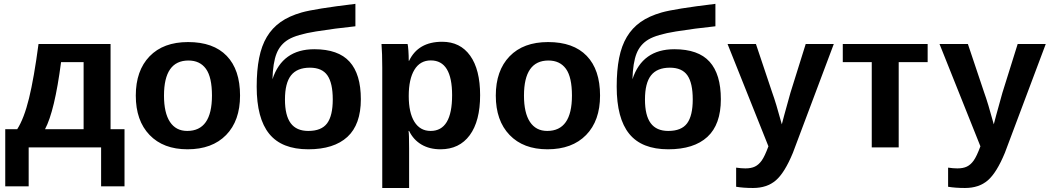

<svg xmlns="http://www.w3.org/2000/svg" viewBox="-20 -753 5369 981"><path d="M407.2 -435.5H292Q259.3 -185.1 210 -92.8H407.2ZM126.5 0V199.2H6.8V-92.8H67.9Q103 -147.5 128.4 -251.2Q153.8 -355 176.8 -528.3H544.9V-92.8H616.2V199.2H496.6V0Z M1206.5 -264.6Q1206.5 -136.2 1135.3 -63.2Q1064 9.8 938 9.8Q814.5 9.8 744.1 -63.5Q673.8 -136.7 673.8 -264.6Q673.8 -392.1 744.1 -465.1Q814.5 -538.1 940.9 -538.1Q1070.3 -538.1 1138.4 -467.5Q1206.5 -397 1206.5 -264.6ZM1063 -264.6Q1063 -358.9 1032.2 -401.4Q1001.5 -443.8 942.9 -443.8Q817.9 -443.8 817.9 -264.6Q817.9 -176.3 848.4 -130.1Q878.9 -84 936.5 -84Q1063 -84 1063 -264.6Z M1680.2 -244.6Q1680.2 -328.6 1652.8 -367.9Q1625.5 -407.2 1563.5 -407.2Q1498 -407.2 1467 -367.9Q1436 -328.6 1436 -244.6Q1436 -163.1 1465.3 -123.5Q1494.6 -84 1555.2 -84Q1622.6 -84 1651.4 -123Q1680.2 -162.1 1680.2 -244.6ZM1585.9 -501.5Q1708.5 -501.5 1766.1 -437.7Q1823.7 -374 1823.7 -246.1Q1823.7 -116.7 1754.9 -53.5Q1686 9.8 1555.2 9.8Q1419.9 9.8 1355.7 -69.1Q1291.5 -147.9 1291.5 -310.5Q1291.5 -393.6 1304 -456.5Q1316.4 -519.5 1343.5 -564.7Q1370.6 -609.9 1413.6 -640.4Q1456.5 -670.9 1521.7 -689.5Q1586.9 -708 1795.9 -733.4V-618.7Q1691.9 -607.9 1594.5 -592.3Q1497.1 -576.7 1454.3 -551.5Q1411.6 -526.4 1393.1 -479.5Q1374.5 -432.6 1372.1 -348.1Q1422.4 -501.5 1585.9 -501.5Z M2433.1 -266.6Q2433.1 -134.3 2380.1 -62.3Q2327.1 9.8 2230.5 9.8Q2174.8 9.8 2133.5 -14.4Q2092.3 -38.6 2070.3 -84H2067.4Q2070.3 -69.3 2070.3 4.9V207.5H1933.1V-406.7Q1933.1 -481.4 1929.2 -528.3H2062.5Q2064.9 -519.5 2066.7 -493.7Q2068.4 -467.8 2068.4 -442.4H2070.3Q2116.7 -539.6 2239.3 -539.6Q2331.5 -539.6 2382.3 -468.5Q2433.1 -397.5 2433.1 -266.6ZM2290 -266.6Q2290 -444.3 2181.2 -444.3Q2126.5 -444.3 2097.4 -396.5Q2068.4 -348.6 2068.4 -262.7Q2068.4 -177.2 2097.4 -130.6Q2126.5 -84 2180.2 -84Q2290 -84 2290 -266.6Z M3045.9 -264.6Q3045.9 -136.2 2974.6 -63.2Q2903.3 9.8 2777.3 9.8Q2653.8 9.8 2583.5 -63.5Q2513.2 -136.7 2513.2 -264.6Q2513.2 -392.1 2583.5 -465.1Q2653.8 -538.1 2780.3 -538.1Q2909.7 -538.1 2977.8 -467.5Q3045.9 -397 3045.9 -264.6ZM2902.3 -264.6Q2902.3 -358.9 2871.6 -401.4Q2840.8 -443.8 2782.2 -443.8Q2657.2 -443.8 2657.2 -264.6Q2657.2 -176.3 2687.7 -130.1Q2718.3 -84 2775.9 -84Q2902.3 -84 2902.3 -264.6Z M3519.5 -244.6Q3519.5 -328.6 3492.2 -367.9Q3464.8 -407.2 3402.8 -407.2Q3337.4 -407.2 3306.4 -367.9Q3275.4 -328.6 3275.4 -244.6Q3275.4 -163.1 3304.7 -123.5Q3334 -84 3394.5 -84Q3461.9 -84 3490.7 -123Q3519.5 -162.1 3519.5 -244.6ZM3425.3 -501.5Q3547.9 -501.5 3605.5 -437.7Q3663.1 -374 3663.1 -246.1Q3663.1 -116.7 3594.2 -53.5Q3525.4 9.8 3394.5 9.8Q3259.3 9.8 3195.1 -69.1Q3130.9 -147.9 3130.9 -310.5Q3130.9 -393.6 3143.3 -456.5Q3155.8 -519.5 3182.9 -564.7Q3210 -609.9 3252.9 -640.4Q3295.9 -670.9 3361.1 -689.5Q3426.3 -708 3635.3 -733.4V-618.7Q3531.2 -607.9 3433.8 -592.3Q3336.4 -576.7 3293.7 -551.5Q3251 -526.4 3232.4 -479.5Q3213.9 -432.6 3211.4 -348.1Q3261.7 -501.5 3425.3 -501.5Z M3827.6 207.5Q3778.3 207.5 3741.2 201.2V103.5Q3767.1 107.4 3788.6 107.4Q3817.9 107.4 3837.2 98.1Q3856.4 88.9 3871.8 67.4Q3887.2 45.9 3906.2 -5.4L3697.3 -528.3H3842.3L3925.3 -280.8Q3944.8 -227.5 3974.6 -117.7L3986.8 -164.1L4018.6 -278.8L4096.7 -528.3H4240.2L4031.2 27.8Q3989.3 129.4 3944.1 168.5Q3898.9 207.5 3827.6 207.5Z M4286.1 -528.3H4719.7V-435.5H4571.8V0H4434.1V-435.5H4286.1Z M4910.6 207.5Q4861.3 207.5 4824.2 201.2V103.5Q4850.1 107.4 4871.6 107.4Q4900.9 107.4 4920.2 98.1Q4939.5 88.9 4954.8 67.4Q4970.2 45.9 4989.3 -5.4L4780.3 -528.3H4925.3L5008.3 -280.8Q5027.8 -227.5 5057.6 -117.7L5069.8 -164.1L5101.6 -278.8L5179.7 -528.3H5323.2L5114.3 27.8Q5072.3 129.4 5027.1 168.5Q4981.9 207.5 4910.6 207.5Z"/></svg>

Font: Arial
Style: Bold
Weight: 700
Designer: Steve Matteson
Foundry: Ascender Corporation
Version: Version 2.00.3